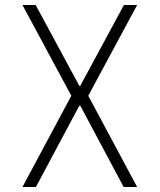

<svg xmlns="http://www.w3.org/2000/svg" viewBox="-20 -750 640 770"><path d="M70 0 266 -366 70 -730H123L298 -406H302L477 -730H530L334 -366L530 0H476L302 -326H298L124 0Z"/></svg>

Font: M PLUS Code Latin 60 Light
Style: Regular
Weight: 300
Width: 7
Monospace: yes
Designer: Coji Morishita
Foundry: UNDERFOREST DESIGN
Version: Version 1.005; ttfautohint (v1.8.3)